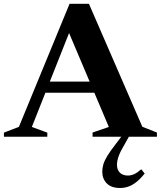

<svg xmlns="http://www.w3.org/2000/svg" viewBox="-32 -698 821 980"><path d="M169.5 -224.5V-281.5H510.5V-224.5ZM694.5 -51 769 -21.5V0H440.5V-21.5L523.5 -50L309.5 -555.5L331.5 -557L130.5 -50L209.5 -21V0H-12V-21L64.5 -50.5L323 -678.5H422ZM607.5 32.5Q581.5 76 573.2 100.2Q565 124.5 565 143Q565 169 580 183.5Q595 198 621 198Q636.5 198 652.5 191Q668.5 184 689 166L706.5 187.5Q684.5 215 664.2 231Q644 247 623.8 254.2Q603.5 261.5 580.5 261.5Q536 261.5 513 238Q490 214.5 490 178.5Q490 160.5 495.2 142Q500.5 123.5 515.2 98.8Q530 74 558.5 37.5L606 -25.5H640Z"/></svg>

Font: Newsreader 24pt
Style: Bold
Weight: 700
Designer: Hugues Gentile
Foundry: Production Type
Version: Version 1.003